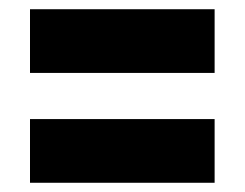

<svg xmlns="http://www.w3.org/2000/svg" viewBox="-20 -453 530 416"><path d="M445 -433V-295H45V-433ZM445 -195V-57H45V-195Z"/></svg>

Font: Cafe24 Ohsquare
Style: Bold
Weight: 700
Designer: Cafe24 thkim, hmlim, mnelim, nhlee, sslee, sskim, smlim, yjkim, sdjeong, hskwak & 4IRTF
Foundry: Cafe24
Version: Version 1.000